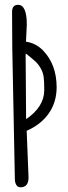

<svg xmlns="http://www.w3.org/2000/svg" viewBox="-20 -776 282 801"><path d="M88.9 -278.8Q164.6 -330.6 164.6 -399.9Q164.6 -436.5 162.1 -455.1Q159.7 -473.6 150.1 -490.5Q140.6 -507.3 128.4 -518.8Q116.2 -530.3 89.8 -551.3H86.9Q86.9 -505.9 87.9 -415Q88.9 -324.2 88.9 -278.8ZM42 -28.3 31.2 -575.2Q31.2 -575.2 30.3 -726.1Q30.3 -755.9 55.2 -755.9Q91.8 -755.9 91.8 -673.8Q91.8 -673.8 88.4 -602.1Q129.9 -596.2 160.2 -564.9Q215.8 -506.8 216.3 -412.6Q216.3 -349.6 183.3 -302.7Q150.4 -255.9 91.3 -230.5L99.1 -36.1Q99.1 5.4 65.9 5.4Q53.7 5.4 47.9 -4.9Q42 -15.1 42 -28.3Z"/></svg>

Font: Amatic
Style: Bold
Weight: 700
Width: 3
Version: Version 2.000; ttfautohint (v0.92-dirty) -l 8 -r 50 -G 50 -x